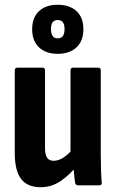

<svg xmlns="http://www.w3.org/2000/svg" viewBox="-20 -778 486 806"><path d="M151 8Q95 8 68.5 -27Q42 -62 42 -135V-483Q42 -494 54 -494H158Q169 -494 169 -483V-157Q169 -128 178 -115.5Q187 -103 205 -103Q226 -103 247 -117Q268 -131 289 -156L303 -83Q273 -44 234.5 -18Q196 8 151 8ZM308 0Q298 0 295 -11Q293 -28 290.5 -51.5Q288 -75 288 -94L276 -130V-483Q276 -494 288 -494H392Q403 -494 403 -483V-127Q403 -94 404 -65Q405 -36 407 -13Q409 0 397 0ZM222 -552Q173 -552 144 -579Q115 -606 115 -655Q115 -705 144 -731.5Q173 -758 222 -758Q272 -758 301 -731.5Q330 -705 330 -655Q330 -606 301 -579Q272 -552 222 -552ZM222 -617Q237 -617 244 -627Q251 -637 251 -656Q251 -675 244 -684.5Q237 -694 222 -694Q208 -694 201 -684.5Q194 -675 194 -656Q194 -637 201 -627Q208 -617 222 -617Z"/></svg>

Font: Sofia Sans Condensed ExtraBold
Style: Regular
Weight: 800
Designer: Botio Nikoltchev, Ani Petrova
Foundry: lettersoup
Version: Version 4.101